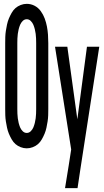

<svg xmlns="http://www.w3.org/2000/svg" viewBox="-20 -763 540 998"><path d="M119 8Q103 8 87.5 2Q72 -4 60.5 -14Q49 -24 40.5 -39Q32 -54 26 -68.5Q20 -83 16.5 -99.5Q13 -116 10.5 -132Q8 -148 7.5 -164Q7 -180 7 -196V-539Q7 -555 7.5 -571Q8 -587 10.5 -603Q13 -619 16.5 -635.5Q20 -652 26 -666.5Q32 -681 40.5 -696Q49 -711 60.5 -721Q72 -731 87.5 -737Q103 -743 119 -743Q141 -743 160 -733Q179 -723 192 -705Q205 -687 212.5 -666.5Q220 -646 224 -625Q228 -604 229.5 -582Q231 -560 231 -539V-196Q231 -180 230.5 -164Q230 -148 227.5 -132Q225 -116 221.5 -99.5Q218 -83 212 -68.5Q206 -54 197.5 -39Q189 -24 177.5 -14Q166 -4 150.5 2Q135 8 119 8ZM119 -72Q131 -72 140 -81Q149 -90 153.5 -101Q158 -112 161 -124Q164 -136 165.5 -148Q167 -160 167.5 -172Q168 -184 168 -196V-539Q168 -551 167.5 -563Q167 -575 165.5 -587Q164 -599 161 -611Q158 -623 153.5 -634Q149 -645 140 -654Q131 -663 119 -663Q107 -663 98 -654Q89 -645 84.5 -634Q80 -623 77 -611Q74 -599 72.5 -587Q71 -575 70.5 -563Q70 -551 70 -539V-196Q70 -184 70.5 -172Q71 -160 72.5 -148Q74 -136 77 -124Q80 -112 84.5 -101Q89 -90 98 -81Q107 -72 119 -72ZM318 215Q323 186 327.5 156.5Q332 127 337 98L350 14L266 -520H330L382 -143L432 -520H496L398 115L383 215Z"/></svg>

Font: Iosevka Bendy Medium
Style: Regular
Weight: 500
Monospace: yes
Designer: Belleve Invis
Foundry: Belleve Invis
Version: Version 30.1.2